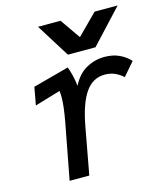

<svg xmlns="http://www.w3.org/2000/svg" viewBox="-117 -879 833 967"><g transform="rotate(-15 300.0 -395.0)"><path d="M181 -293Q195.5 -372 195.5 -416Q195.5 -435 193.5 -450.5L59.5 -410.5L76.5 -503.5L264 -554Q281 -510 288 -452Q315.5 -507.5 360.2 -532.5Q405 -557.5 455.5 -557.5Q499.5 -557.5 533 -541.8Q566.5 -526 588.5 -501L529 -432.5Q512.5 -448.5 488.5 -459.8Q464.5 -471 433.5 -471Q371.5 -471 332.8 -415Q294 -359 273 -244L228 0H125.5Q156 -159 181 -293ZM172.5 -790.5H290L363 -685.5L467.5 -790.5H587.5L425.5 -616H281.5Z"/></g></svg>

Font: JuliaMono MediumItalic
Style: Regular
Weight: 500
Italic angle: -9°
Monospace: yes
Designer: cormullion
Foundry: corm
Version: Version 0.049; ttfautohint (v1.8.4)